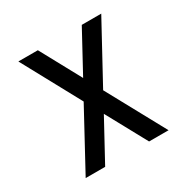

<svg xmlns="http://www.w3.org/2000/svg" viewBox="-122 -606 694 713"><g transform="rotate(-30 225.0 -250.0)"><path d="M47.4 0 183.1 -250 47.4 -500H130.9L225.1 -326.7L319.3 -500H402.8L266.6 -250L402.8 0H319.3L225.1 -172.9L130.9 0Z"/></g></svg>

Font: Anka/Coder Narrow
Style: Regular
Weight: 400
Width: 3
Monospace: yes
Version: Version 001.100